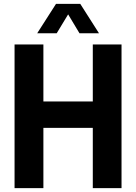

<svg xmlns="http://www.w3.org/2000/svg" viewBox="-20 -969 702 989"><path d="M55 0V-740H203.5V-446.5H458V-740H606V0H458V-310.5H203.5V0ZM490 -797.5H389.5L331 -895L272 -797.5H171.5L268.5 -949H393.5Z"/></svg>

Font: Encode Sans Condensed
Style: Bold
Weight: 700
Width: 3
Designer: Multiple Designers
Foundry: Impallari Type
Version: Version 2.000